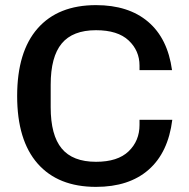

<svg xmlns="http://www.w3.org/2000/svg" viewBox="-20 -720 738 750"><path d="M47 -345Q47 -518 127 -609Q207 -700 355 -700Q482 -700 558.5 -635Q635 -570 652 -446H525V-464Q525 -522 482.5 -562Q440 -602 355 -602Q264 -602 221 -550Q178 -498 178 -389V-301Q178 -192 221 -140Q264 -88 355 -88Q440 -88 482.5 -129Q525 -170 525 -232V-252H653Q637 -124 560.5 -57Q484 10 355 10Q207 10 127 -81Q47 -172 47 -345Z"/></svg>

Font: Mozilla Text BETA SemiBold
Style: Regular
Weight: 600
Designer: Studio DRAMA
Foundry: Studio DRAMA
Version: Version 0.100